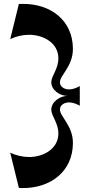

<svg xmlns="http://www.w3.org/2000/svg" viewBox="-20 -846 461 977"><path d="M386 -408C370 -399 351 -391 331 -391C310 -391 285 -403 285 -427C285 -464 351 -508 351 -597C351 -744 235 -829 92 -826H76L32 -647C62 -661 95 -669 128 -669C199 -669 277 -629 277 -549C277 -494 241 -460 241 -428C241 -387 285 -358 323 -358C285 -358 241 -328 241 -288C241 -256 277 -221 277 -167C277 -87 199 -47 128 -47C95 -47 62 -55 32 -69L76 110L92 111C235 113 351 28 351 -119C351 -207 285 -252 285 -289C285 -313 310 -325 331 -325C351 -325 370 -317 386 -308Z"/></svg>

Font: Original Surfer
Style: Regular
Weight: 400
Designer: Astigmatic (AOETI)
Foundry: Astigmatic (AOETI)
Version: Version 1.001